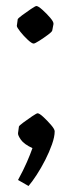

<svg xmlns="http://www.w3.org/2000/svg" viewBox="-20 -493 236 639"><path d="M39 -429Q40 -432 54 -442.5Q68 -453 83 -463Q98 -473 101 -473Q107 -473 121 -460.5Q135 -448 147 -434Q159 -420 158 -413L154 -392Q154 -388 140 -377.5Q126 -367 111 -357.5Q96 -348 92 -348Q86 -348 72.5 -360.5Q59 -373 47.5 -387.5Q36 -402 36 -407ZM75 126 40 106Q58 73 69.5 46.5Q81 20 88 0Q60 -13 49.5 -28Q39 -43 40 -50L43 -72Q44 -75 58 -85.5Q72 -96 87 -106Q102 -116 105 -116Q111 -116 124.5 -103.5Q138 -91 150 -77Q162 -63 162 -56Q162 -38 153 -12.5Q144 13 130.5 39.5Q117 66 102 89Q87 112 75 126Z"/></svg>

Font: Grenze Gotisch
Style: Regular
Weight: 400
Designer: Renata Polastri
Foundry: Omnibus-Type
Version: Version 1.001